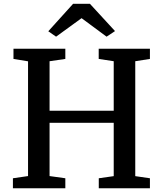

<svg xmlns="http://www.w3.org/2000/svg" viewBox="-20 -1003 870 1023"><path d="M48.8 0ZM129.4 -64.9V-676.3L51.8 -689V-743.2H328.1V-689L244.1 -676.8V-413.1H585.9V-676.8L505.9 -689V-743.2H778.8V-689L700.7 -676.8V-64.5L778.8 -53.2V0H506.3V-53.2L585.9 -64.5V-348.6H244.1V-64.9L328.1 -53.2V0H48.8V-53.2ZM369.6 -982.9H459L592.8 -837.4L547.9 -807.6L414.6 -906.2L278.8 -807.6L237.3 -836.4Z"/></svg>

Font: Merriweather
Style: Regular
Weight: 400
Designer: Eben Sorkin
Foundry: Eben Sorkin
Version: Version 1.584; ttfautohint (v1.6)